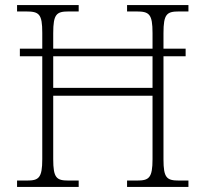

<svg xmlns="http://www.w3.org/2000/svg" viewBox="-20 -734 808 754"><path d="M47 0H289V-25H249C202 -25 189 -35 189 -109V-358H579V-109C579 -35 565 -25 518 -25H479V0H720V-25H683C635 -25 622 -35 622 -108V-513H709V-543H622V-604C622 -679 635 -689 683 -689H720V-714H479V-689H516C566 -689 579 -679 579 -604V-543H189V-604C189 -679 202 -689 250 -689H289V-714H47V-689H82C134 -689 146 -679 146 -605V-543H58V-513H146V-109C146 -35 132 -25 86 -25H47ZM189 -389V-513H579V-389Z"/></svg>

Font: Noto Serif Devanagari ExtraLight
Style: Regular
Weight: 200
Designer: Universal Thirst, Indian Type Foundry and the Monotype Design Team
Foundry: Monotype Imaging Inc.
Version: Version 2.004